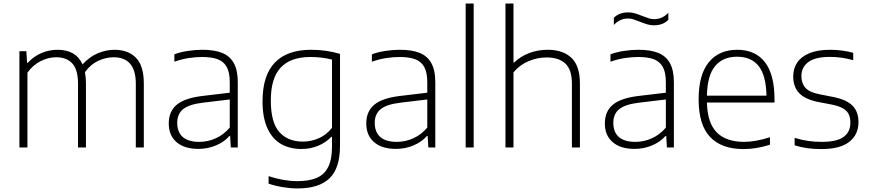

<svg xmlns="http://www.w3.org/2000/svg" viewBox="-20 -828 4883 1078"><path d="M787.5 -359V0H742.5V-358Q742.5 -506.5 617.5 -506.5Q574.5 -506.5 531.5 -486.5Q488.5 -466.5 457 -423Q462.5 -394 462.5 -359.5V0H418V-358Q418 -437 386 -471.8Q354 -506.5 295.5 -506.5Q251.5 -506.5 208.5 -485Q165.5 -463.5 134 -420V0H89V-540.5H128L132 -475.5H136Q169 -511.5 212.2 -530Q255.5 -548.5 303 -548.5Q407 -548.5 443.5 -466.5Q482.5 -509.5 529.2 -529Q576 -548.5 623 -548.5Q700 -548.5 743.8 -503.2Q787.5 -458 787.5 -359Z M1315 -367V0H1276L1272 -64.5H1268Q1239 -31 1192.5 -11.5Q1146 8 1094 8Q1015.5 8 971.5 -29.8Q927.5 -67.5 927.5 -135Q927.5 -203 973 -240.5Q1018.5 -278 1119 -289.5L1270 -307.5V-367Q1270 -422 1252.5 -452.8Q1235 -483.5 1201.2 -495.8Q1167.5 -508 1114.5 -508Q1078 -508 1038 -501.8Q998 -495.5 959 -481.5V-523Q991.5 -535.5 1033.8 -542Q1076 -548.5 1116.5 -548.5Q1182.5 -548.5 1226 -531.5Q1269.5 -514.5 1292.2 -474.5Q1315 -434.5 1315 -367ZM1270 -111.5V-269.5L1119.5 -251.5Q1042.5 -242.5 1008.8 -215.5Q975 -188.5 975 -138.5Q975 -86.5 1006 -59Q1037 -31.5 1099 -31.5Q1147 -31.5 1191.5 -51.5Q1236 -71.5 1270 -111.5Z M1488 203V161Q1572.5 189 1649.5 189Q1717 189 1759.5 170.2Q1802 151.5 1823 108.8Q1844 66 1844 -5V-60H1840.5Q1810.5 -28.5 1767.5 -10Q1724.5 8.5 1672.5 8.5Q1608.5 8.5 1559.8 -18.5Q1511 -45.5 1482.5 -105.5Q1454 -165.5 1454 -259.5Q1454 -404.5 1523 -476.5Q1592 -548.5 1727 -548.5Q1811.5 -548.5 1889 -525.5V-10Q1889 116.5 1830 173.2Q1771 230 1650 230Q1612 230 1567.8 222.8Q1523.5 215.5 1488 203ZM1844 -110.5V-493.5Q1788 -508 1723 -508Q1612 -508 1556.2 -448.8Q1500.5 -389.5 1500.5 -264Q1500.5 -140 1548.5 -86.5Q1596.5 -33 1680 -33Q1727.5 -33 1770.8 -52.2Q1814 -71.5 1844 -110.5Z M2424 -367V0H2385L2381 -64.5H2377Q2348 -31 2301.5 -11.5Q2255 8 2203 8Q2124.5 8 2080.5 -29.8Q2036.5 -67.5 2036.5 -135Q2036.5 -203 2082 -240.5Q2127.5 -278 2228 -289.5L2379 -307.5V-367Q2379 -422 2361.5 -452.8Q2344 -483.5 2310.2 -495.8Q2276.5 -508 2223.5 -508Q2187 -508 2147 -501.8Q2107 -495.5 2068 -481.5V-523Q2100.5 -535.5 2142.8 -542Q2185 -548.5 2225.5 -548.5Q2291.5 -548.5 2335 -531.5Q2378.5 -514.5 2401.2 -474.5Q2424 -434.5 2424 -367ZM2379 -111.5V-269.5L2228.5 -251.5Q2151.5 -242.5 2117.8 -215.5Q2084 -188.5 2084 -138.5Q2084 -86.5 2115 -59Q2146 -31.5 2208 -31.5Q2256 -31.5 2300.5 -51.5Q2345 -71.5 2379 -111.5Z M2594.5 0V-808H2639.5V0Z M2818 -808H2863V-477H2866.5Q2904 -512.5 2952.2 -530.5Q3000.5 -548.5 3055 -548.5Q3140.5 -548.5 3188.2 -503.5Q3236 -458.5 3236 -359.5V0H3191V-358Q3191 -437 3154.2 -471.2Q3117.5 -505.5 3049 -505.5Q2998 -505.5 2948.5 -485Q2899 -464.5 2863 -422V0H2818Z M3763.5 -367V0H3724.5L3720.5 -64.5H3716.5Q3687.5 -31 3641 -11.5Q3594.5 8 3542.5 8Q3464 8 3420 -29.8Q3376 -67.5 3376 -135Q3376 -203 3421.5 -240.5Q3467 -278 3567.5 -289.5L3718.5 -307.5V-367Q3718.5 -422 3701 -452.8Q3683.5 -483.5 3649.8 -495.8Q3616 -508 3563 -508Q3526.5 -508 3486.5 -501.8Q3446.5 -495.5 3407.5 -481.5V-523Q3440 -535.5 3482.2 -542Q3524.5 -548.5 3565 -548.5Q3631 -548.5 3674.5 -531.5Q3718 -514.5 3740.8 -474.5Q3763.5 -434.5 3763.5 -367ZM3718.5 -111.5V-269.5L3568 -251.5Q3491 -242.5 3457.2 -215.5Q3423.5 -188.5 3423.5 -138.5Q3423.5 -86.5 3454.5 -59Q3485.5 -31.5 3547.5 -31.5Q3595.5 -31.5 3640 -51.5Q3684.5 -71.5 3718.5 -111.5ZM3571.5 -706.5Q3550.5 -715 3535.8 -719.5Q3521 -724 3507 -724Q3483 -724 3463.5 -715.2Q3444 -706.5 3426.5 -688V-728Q3456 -758.5 3507.5 -758.5Q3527 -758.5 3544.5 -753.2Q3562 -748 3587.5 -738Q3608.5 -729.5 3623.2 -725Q3638 -720.5 3652 -720.5Q3676 -720.5 3695.5 -729.2Q3715 -738 3732.5 -756.5V-717Q3703 -686 3651.5 -686Q3632 -686 3614.5 -691.2Q3597 -696.5 3571.5 -706.5Z M4328.5 -252.5H3949Q3952 -137 4004.8 -84.2Q4057.5 -31.5 4158 -31.5Q4221 -31.5 4303 -57.5V-15.5Q4226.5 9 4154.5 9Q4031 9 3966.8 -59Q3902.5 -127 3902.5 -270.5Q3902.5 -409 3959.8 -478.8Q4017 -548.5 4119 -548.5Q4220.5 -548.5 4274.5 -479.2Q4328.5 -410 4328.5 -270ZM3949 -291H4283.5Q4281 -405 4239.5 -457.2Q4198 -509.5 4118.5 -509.5Q4038.5 -509.5 3995 -457Q3951.5 -404.5 3949 -291Z M4441.5 -12.5V-54Q4483 -41.5 4519 -36.5Q4555 -31.5 4594.5 -31.5Q4677.5 -31.5 4716 -59Q4754.5 -86.5 4754.5 -139Q4754.5 -168.5 4744.5 -188Q4734.5 -207.5 4711.8 -220.2Q4689 -233 4649.5 -241L4573.5 -255.5Q4499.5 -270.5 4466.5 -305.8Q4433.5 -341 4433.5 -399Q4433.5 -443 4455.8 -476.5Q4478 -510 4524.2 -529.2Q4570.5 -548.5 4640 -548.5Q4707.5 -548.5 4770.5 -531.5V-490Q4734.5 -500 4704.2 -504.2Q4674 -508.5 4640.5 -508.5Q4556.5 -508.5 4518 -479.2Q4479.5 -450 4479.5 -400.5Q4479.5 -360.5 4502.2 -335Q4525 -309.5 4580 -299L4656 -284Q4732.5 -269 4766.2 -235Q4800 -201 4800 -143Q4800 -71.5 4747.8 -31.2Q4695.5 9 4592.5 9Q4550 9 4513.2 4Q4476.5 -1 4441.5 -12.5Z"/></svg>

Font: Encode Sans Semi Expanded ExLight
Style: Regular
Weight: 275
Width: 6
Designer: Multiple Designers
Foundry: Impallari Type
Version: Version 2.000